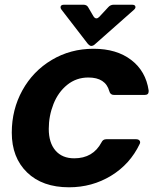

<svg xmlns="http://www.w3.org/2000/svg" viewBox="-20 -783 667 815"><path d="M30 -220Q30 -318 75 -399.5Q120 -481 199.5 -528.5Q279 -576 377 -576Q475 -576 537 -528.5Q599 -481 611 -399V-395Q611 -380 594 -380H464Q448 -380 444 -396Q428 -454 355 -454Q304 -454 265.5 -423Q227 -392 207 -341.5Q187 -291 187 -236Q187 -177 215.5 -144Q244 -111 295 -111Q375 -111 411 -179Q417 -192 431 -192H558Q568 -192 572.5 -186Q577 -180 573 -172Q532 -86 451.5 -37Q371 12 273 12Q160 12 95 -51Q30 -114 30 -220ZM352 -598 241 -742Q237 -747 237 -752Q237 -763 252 -763H334Q349 -763 355 -751L376 -715Q382 -705 389 -705Q395 -705 401 -711L440 -753Q449 -763 463 -763H540Q555 -763 555 -753Q555 -747 548 -741L384 -596Q376 -588 367 -588Q361 -588 352 -598Z"/></svg>

Font: Open Sauce Two ExtraBold Italic
Style: Regular
Weight: 800
Italic angle: -10°
Designer: Alfredo Marco Pradil
Foundry: Creative Sauce Fz LLC
Version: Version 1.477